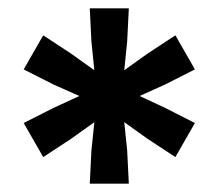

<svg xmlns="http://www.w3.org/2000/svg" viewBox="-20 -735 526 462"><path d="M196 -715H290L286 -635L279 -566L335 -606L402 -650L449 -568L378 -532L316 -504L378 -475L449 -439L402 -357L335 -401L279 -441L286 -373L290 -293H196L200 -373L207 -441L151 -401L84 -357L37 -439L108 -475L171 -504L108 -532L37 -568L84 -650L151 -606L207 -566L200 -635Z"/></svg>

Font: TASA Orbiter Display Medium
Style: Regular
Weight: 500
Designer: Weizhong Zhang
Version: Version 1.000;Glyphs 3.1.2 (3151)